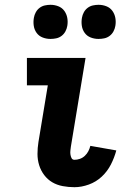

<svg xmlns="http://www.w3.org/2000/svg" viewBox="-20 -771 540 799"><path d="M290 8Q265 8 241 3.5Q217 -1 197.5 -12.5Q178 -24 164 -42.5Q150 -61 143 -83.5Q136 -106 136 -130.5Q136 -155 140 -180L179 -416H92V-530H336L275 -161Q275 -161 275 -161Q275 -161 275 -161Q274 -153 273 -145Q272 -137 273 -129Q274 -121 277.5 -113.5Q281 -106 290 -106Q301 -106 312.5 -110Q324 -114 333 -122.5Q342 -131 347.5 -141.5Q353 -152 356 -164L464 -145Q456 -115 441.5 -86.5Q427 -58 403.5 -36Q380 -14 349.5 -3Q319 8 290 8ZM390 -609Q373 -609 357.5 -615Q342 -621 332.5 -634Q323 -647 320.5 -663.5Q318 -680 321 -697Q323 -709 329 -720Q335 -731 345 -738.5Q355 -746 367 -748.5Q379 -751 390 -751Q407 -751 422.5 -745Q438 -739 447.5 -726Q457 -713 460 -696.5Q463 -680 460 -663Q458 -651 452 -640Q446 -629 436 -621.5Q426 -614 414 -611.5Q402 -609 390 -609ZM190 -609Q173 -609 157.5 -615Q142 -621 132.5 -634Q123 -647 120.5 -663.5Q118 -680 121 -697Q123 -709 129 -720Q135 -731 145 -738.5Q155 -746 167 -748.5Q179 -751 190 -751Q207 -751 222.5 -745Q238 -739 247.5 -726Q257 -713 260 -696.5Q263 -680 260 -663Q258 -651 252 -640Q246 -629 236 -621.5Q226 -614 214 -611.5Q202 -609 190 -609Z"/></svg>

Font: Iosevka Slab Heavy
Style: Italic
Weight: 900
Italic angle: -9°
Monospace: yes
Designer: Belleve Invis
Foundry: Belleve Invis
Version: Version 11.1.0; ttfautohint (v1.8.3)